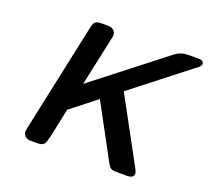

<svg xmlns="http://www.w3.org/2000/svg" viewBox="-119 -842 1077 990"><g transform="rotate(20 419.5 -347.0)"><path d="M99.1 -37.1Q99.1 -40 103 -60.1L230 -654.8Q234.9 -679.7 245.8 -686.8Q256.8 -693.8 275.9 -693.8H315.9Q333 -693.8 344.5 -683.3Q356 -672.9 356 -657.2Q356 -653.3 355 -647.9L354 -643.1L294.9 -368.2L683.1 -670.9Q713.9 -693.8 750 -693.8H815.9Q835 -692.9 838.9 -676.8Q838.9 -672.9 837.4 -669.4Q835.9 -666 834.5 -663.6Q833 -661.1 829.1 -657.5Q825.2 -653.8 823.5 -652.3Q821.8 -650.9 815.9 -646.5Q810.1 -642.1 807.1 -640.1L504.9 -403.8L696.8 -50.8Q705.6 -32.7 706.1 -25.9Q706.1 0 669.9 0H609.9Q591.8 0 582.5 -4.9Q573.2 -9.8 563 -27.8L402.8 -324.2L263.2 -214.8Q255.4 -176.8 243.2 -120.1Q227.1 -36.1 218 -18.1Q209 0 180.2 0H141.1Q120.1 0 109.6 -11.5Q99.1 -22.9 99.1 -37.1Z"/></g></svg>

Font: CMU Sans Serif
Style: BoldOblique
Weight: 700
Italic angle: -12°
Version: Version 0.7.0